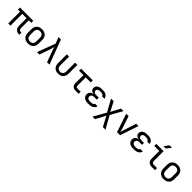

<svg xmlns="http://www.w3.org/2000/svg" viewBox="597 -3005 5406 5406"><g transform="rotate(45 3300.0 -302.5)"><path d="M536 5Q460 5 414.5 -43Q369 -91 369 -170V-470H196V0H109V-470H25V-550H554V-470H455V-164Q455 -123 475.5 -101Q496 -79 531 -79H555V5Z M900 8Q800 8 742.5 -48.5Q685 -105 685 -202V-348Q685 -446 742.5 -502Q800 -558 900 -558Q1000 -558 1057.5 -502Q1115 -446 1115 -349V-202Q1115 -105 1057.5 -48.5Q1000 8 900 8ZM900 -72Q959 -72 992 -105Q1025 -138 1025 -202V-348Q1025 -412 992 -445Q959 -478 900 -478Q842 -478 808.5 -445Q775 -412 775 -348V-202Q775 -138 808.5 -105Q842 -72 900 -72Z M1250 0 1454 -541 1380 -730H1476L1750 0H1654L1523 -357Q1510 -392 1504 -419Q1498 -446 1493 -461Q1493 -446 1489 -419Q1485 -392 1473 -357L1347 0Z M2099 10Q2004 10 1947 -46.5Q1890 -103 1890 -200V-550H1980V-200Q1980 -138 2012 -103.5Q2044 -69 2099 -69Q2155 -69 2187.5 -103.5Q2220 -138 2220 -200V-550H2310V-200Q2310 -103 2252 -46.5Q2194 10 2099 10Z M2785 0Q2714 0 2674.5 -38Q2635 -76 2635 -145V-468H2460V-550H2925V-468H2725V-145Q2725 -82 2785 -82H2910V0Z M3326 7H3279Q3187 7 3133.5 -36Q3080 -79 3080 -152Q3080 -211 3116 -248Q3152 -285 3215 -289V-293Q3156 -297 3122 -328.5Q3088 -360 3088 -413Q3088 -478 3139.5 -517.5Q3191 -557 3279 -557H3329Q3411 -557 3462 -519Q3513 -481 3523 -415H3428Q3423 -444 3397 -460.5Q3371 -477 3329 -477H3279Q3235 -477 3209 -456.5Q3183 -436 3183 -401Q3183 -366 3208.5 -345Q3234 -324 3277 -324H3390V-246H3279Q3231 -246 3203 -222.5Q3175 -199 3175 -159Q3175 -119 3203 -96Q3231 -73 3279 -73H3326Q3373 -73 3403 -89Q3433 -105 3440 -130H3535Q3525 -67 3469 -30Q3413 7 3326 7Z M3640 180 3850 -190 3651 -550H3755L3868 -334Q3877 -317 3886.5 -297.5Q3896 -278 3902 -267Q3907 -278 3916.5 -297.5Q3926 -317 3935 -334L4050 -550H4149L3950 -196L4160 180H4057L3932 -52Q3923 -69 3913.5 -88.5Q3904 -108 3899 -120Q3894 -108 3884.5 -89Q3875 -70 3866 -53L3740 180Z M4439 0 4255 -550H4350L4472 -180Q4483 -147 4490.5 -116.5Q4498 -86 4502 -69Q4507 -86 4515.5 -116.5Q4524 -147 4534 -180L4653 -550H4745L4561 0Z M5126 7H5079Q4987 7 4933.5 -36Q4880 -79 4880 -152Q4880 -211 4916 -248Q4952 -285 5015 -289V-293Q4956 -297 4922 -328.5Q4888 -360 4888 -413Q4888 -478 4939.5 -517.5Q4991 -557 5079 -557H5129Q5211 -557 5262 -519Q5313 -481 5323 -415H5228Q5223 -444 5197 -460.5Q5171 -477 5129 -477H5079Q5035 -477 5009 -456.5Q4983 -436 4983 -401Q4983 -366 5008.5 -345Q5034 -324 5077 -324H5190V-246H5079Q5031 -246 5003 -222.5Q4975 -199 4975 -159Q4975 -119 5003 -96Q5031 -73 5079 -73H5126Q5173 -73 5203 -89Q5233 -105 5240 -130H5335Q5325 -67 5269 -30Q5213 7 5126 7Z M5815 0Q5742 0 5698.5 -42.5Q5655 -85 5655 -155V-468H5455V-550H5745V-155Q5745 -121 5764 -101.5Q5783 -82 5815 -82H5950V0ZM5642 -645 5748 -785H5845L5734 -645Z M6300 8Q6200 8 6142.5 -48.5Q6085 -105 6085 -202V-348Q6085 -446 6142.5 -502Q6200 -558 6300 -558Q6400 -558 6457.5 -502Q6515 -446 6515 -349V-202Q6515 -105 6457.5 -48.5Q6400 8 6300 8ZM6300 -72Q6359 -72 6392 -105Q6425 -138 6425 -202V-348Q6425 -412 6392 -445Q6359 -478 6300 -478Q6242 -478 6208.5 -445Q6175 -412 6175 -348V-202Q6175 -138 6208.5 -105Q6242 -72 6300 -72Z"/></g></svg>

Font: Liga JetBrainsMono Nerd Font
Style: Regular
Weight: 400
Designer: Philipp Nurullin, Konstantin Bulenkov
Foundry: JetBrains
Version: Version 2.225; ttfautohint (v1.8.3)